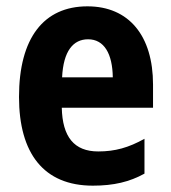

<svg xmlns="http://www.w3.org/2000/svg" viewBox="-20 -576 539 606"><path d="M256 -556C118 -556 40 -456 40 -270C40 -92 118 10 273 10C339 10 389 -2 436 -28V-138C386 -110 343 -98 290 -98C214 -98 177 -144 175 -236H463V-309C463 -463 387 -556 256 -556ZM258 -452C309 -452 335 -406 336 -332H176C180 -415 211 -452 258 -452Z"/></svg>

Font: Noto Sans Georgian Condensed Bold
Style: Regular
Weight: 700
Width: 3
Designer: Monotype Design Team, Akaki Razmadze
Foundry: Google LLC
Version: Version 2.005